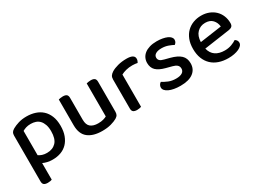

<svg xmlns="http://www.w3.org/2000/svg" viewBox="-27 -1089 2552 1883"><g transform="rotate(-30 1248.5 -147.5)"><path d="M281 14Q249 14 221 7.5Q193 1 173 -9V179Q166 182 153.5 184.5Q141 187 126 187Q97 187 83 176Q69 165 69 138V-379Q69 -401 77 -414.5Q85 -428 107 -441Q135 -457 175.5 -469.5Q216 -482 267 -482Q319 -482 364 -467.5Q409 -453 442 -423Q475 -393 494 -346.5Q513 -300 513 -236Q513 -173 495.5 -126.5Q478 -80 447.5 -48.5Q417 -17 374.5 -1.5Q332 14 281 14ZM265 -71Q330 -71 368 -110.5Q406 -150 406 -236Q406 -280 395 -311Q384 -342 365.5 -361.5Q347 -381 321.5 -389.5Q296 -398 267 -398Q235 -398 212.5 -390.5Q190 -383 173 -373V-98Q190 -86 213 -78.5Q236 -71 265 -71Z M626 -467Q633 -469 646 -471.5Q659 -474 674 -474Q703 -474 716.5 -463Q730 -452 730 -425V-178Q730 -120 760.5 -95.5Q791 -71 845 -71Q880 -71 904 -78Q928 -85 942 -93V-467Q950 -469 962.5 -471.5Q975 -474 990 -474Q1019 -474 1033 -463Q1047 -452 1047 -425V-88Q1047 -66 1040 -52Q1033 -38 1012 -25Q986 -10 943.5 2Q901 14 844 14Q741 14 683.5 -31.5Q626 -77 626 -176Z M1289 -2Q1282 1 1269.5 3.5Q1257 6 1242 6Q1213 6 1199 -5Q1185 -16 1185 -42V-370Q1185 -395 1195 -410.5Q1205 -426 1227 -440Q1256 -458 1301 -470Q1346 -482 1400 -482Q1488 -482 1488 -432Q1488 -420 1484 -409.5Q1480 -399 1475 -391Q1465 -393 1450 -395Q1435 -397 1418 -397Q1378 -397 1345 -388.5Q1312 -380 1289 -367Z M1924 -129Q1924 -62 1874 -24Q1824 14 1729 14Q1690 14 1657 8Q1624 2 1600.5 -9Q1577 -20 1564 -35Q1551 -50 1551 -68Q1551 -83 1558.5 -96Q1566 -109 1579 -117Q1607 -99 1643 -84Q1679 -69 1727 -69Q1772 -69 1796 -84.5Q1820 -100 1820 -129Q1820 -154 1803.5 -169Q1787 -184 1755 -192L1687 -210Q1619 -228 1587 -259Q1555 -290 1555 -344Q1555 -373 1567 -398.5Q1579 -424 1602.5 -442.5Q1626 -461 1661 -471.5Q1696 -482 1741 -482Q1777 -482 1806.5 -476.5Q1836 -471 1857.5 -461.5Q1879 -452 1891 -438Q1903 -424 1903 -408Q1903 -392 1896 -380.5Q1889 -369 1878 -362Q1860 -373 1824.5 -386Q1789 -399 1748 -399Q1706 -399 1682 -384.5Q1658 -370 1658 -344Q1658 -324 1671.5 -311Q1685 -298 1718 -290L1776 -275Q1852 -255 1888 -221Q1924 -187 1924 -129Z M2120 -181Q2134 -124 2174.5 -96.5Q2215 -69 2278 -69Q2320 -69 2355 -82Q2390 -95 2411 -110Q2439 -94 2439 -65Q2439 -48 2426 -33.5Q2413 -19 2390.5 -8.5Q2368 2 2337.5 8Q2307 14 2272 14Q2214 14 2166.5 -2Q2119 -18 2085 -50Q2051 -82 2032.5 -129Q2014 -176 2014 -238Q2014 -298 2032 -343.5Q2050 -389 2081 -419.5Q2112 -450 2154 -466Q2196 -482 2244 -482Q2292 -482 2331.5 -466.5Q2371 -451 2399.5 -423.5Q2428 -396 2443.5 -358Q2459 -320 2459 -275Q2459 -250 2447 -238.5Q2435 -227 2412 -223ZM2244 -401Q2189 -401 2152.5 -364Q2116 -327 2114 -258L2360 -293Q2356 -338 2327 -369.5Q2298 -401 2244 -401Z"/></g></svg>

Font: Baloo Tammudu 2 Medium
Style: Regular
Weight: 500
Designer: Maithili Shingre, Omkar Shende and Ek Type
Foundry: Ek Type
Version: Version 1.640;hotconv 1.0.111;makeotfexe 2.5.65597; ttfautoh